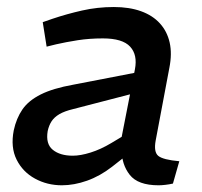

<svg xmlns="http://www.w3.org/2000/svg" viewBox="-20 -531 586 558"><path d="M482.6 2.5Q471.5 5 460.5 6.2Q449.5 7.5 441 7.5Q380.8 7.5 357 -23Q333.2 -53.4 333.6 -96.8L330.2 -115.8L372.1 -329.5Q380.2 -371.5 358.2 -395.4Q336.1 -419.4 279.1 -419.4Q240.2 -419.4 205.9 -414.1Q171.5 -408.7 143.1 -402.2L115.5 -395.4L104.2 -466.6L132.5 -476.4Q174.1 -490.4 218.7 -500.5Q263.4 -510.6 310.8 -510.6Q355.9 -510.6 389.8 -498.4Q423.7 -486.2 444.7 -463Q465.8 -439.8 473.1 -407.3Q480.4 -374.8 472.2 -333.8L432.5 -123Q426.2 -89.2 440.1 -77.9Q454 -66.6 501.1 -62.4ZM159.9 7.5Q117.2 7.5 81.7 -11.9Q46.2 -31.2 28.3 -67Q10.3 -102.8 20 -152.3Q27.5 -187.2 45.2 -213Q62.9 -238.7 98.4 -256.5Q133.8 -274.3 193.1 -284.9L391.2 -323.2L378.6 -262.2L192.7 -214Q167.9 -208.1 152.7 -199.3Q137.6 -190.4 129.9 -178.5Q122.2 -166.7 118.6 -150.2Q112.3 -112.7 133.5 -95.6Q154.6 -78.5 191.5 -78.5Q213.9 -78.5 243.3 -87.7Q272.8 -96.9 303.5 -115.3L355.3 -146.3L362.8 -91.3L305.7 -46.4Q270.8 -19.3 233.1 -5.9Q195.4 7.5 159.9 7.5Z"/></svg>

Font: REM Medium
Style: Italic
Weight: 500
Italic angle: -11°
Designer: Octavio Pardo
Foundry: Ashler Design
Version: Version 1.005;gftools[0.9.28]